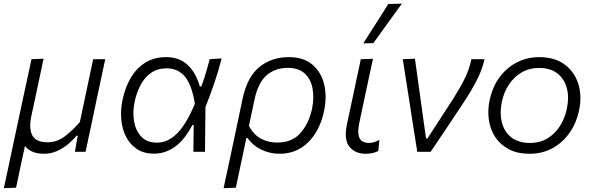

<svg xmlns="http://www.w3.org/2000/svg" viewBox="-22 -812 3176 1027"><path d="M-1.5 194.5Q10.5 139.5 21.8 86.8Q33 34 46 -27.5L98 -271Q112 -334.5 123.2 -387.5Q134.5 -440.5 146.5 -495.5L211 -498Q199.5 -443 188 -389.2Q176.5 -335.5 164 -276.5L146 -192.5Q131.5 -124.5 150.8 -87.8Q170 -51 233.5 -51Q283 -51 324.5 -82.5Q366 -114 405 -159L430 -276Q442.5 -335.5 453.5 -387.8Q464.5 -440 476.5 -495.5H541Q529 -439.5 517.8 -386.8Q506.5 -334 493 -271L468 -151.5Q461 -119 452.8 -80.5Q444.5 -42 435.5 0H378.5Q382.5 -21.5 386.2 -42.8Q390 -64 394 -86H387Q370.5 -65 344.5 -42.8Q318.5 -20.5 285 -5Q251.5 10.5 214 10.5Q143 10.5 111.5 -31.5L110 -25Q97.5 33.5 86.5 84.8Q75.5 136 64 192Z M801.5 10Q748.5 10 711.2 -14.2Q674 -38.5 652.8 -79.5Q631.5 -120.5 626.8 -172Q622 -223.5 633.5 -278Q647.5 -345 678 -396.5Q708.5 -448 755.5 -477.2Q802.5 -506.5 866.5 -506.5Q936 -506.5 980.5 -465.8Q1025 -425 1047 -349.5H1055Q1071 -393 1081.2 -428.8Q1091.5 -464.5 1100 -495.5L1163.5 -499.5Q1147.5 -435 1124.5 -368Q1101.5 -301 1077 -239.5Q1075.5 -119.5 1074.5 0H1012.5Q1013 -37 1013.2 -73Q1013.5 -109 1014 -143.5H1007Q966 -64.5 914.2 -27.2Q862.5 10 801.5 10ZM817.5 -49Q877 -49 926.2 -99.2Q975.5 -149.5 1020.5 -257Q1003.5 -360 966.2 -403.2Q929 -446.5 869.5 -446.5Q820 -446.5 785.5 -422Q751 -397.5 730 -357.5Q709 -317.5 699 -271.5Q686.5 -215 695 -164Q703.5 -113 733.8 -81Q764 -49 817.5 -49Z M1174 194.5Q1186 139.5 1197.2 86.5Q1208.5 33.5 1221.5 -27L1275.5 -283.5Q1300.5 -401 1365.8 -453.8Q1431 -506.5 1522.5 -506.5Q1601.5 -506.5 1648.8 -466.5Q1696 -426.5 1711.8 -361Q1727.5 -295.5 1711.5 -219Q1689.5 -113 1626.8 -51.2Q1564 10.5 1473.5 10.5Q1421 10.5 1375 -12Q1329 -34.5 1302.5 -73.5H1295.5L1285.5 -25Q1273 33.5 1262.2 85Q1251.5 136.5 1239.5 192ZM1461.5 -49.5Q1540.5 -49.5 1585.5 -100.8Q1630.5 -152 1647 -229.5Q1659 -289 1649.8 -339Q1640.5 -389 1607.8 -419Q1575 -449 1517.5 -449Q1449 -449 1403.2 -408.5Q1357.5 -368 1339 -277.5L1309.5 -138.5Q1334 -92 1372.8 -70.8Q1411.5 -49.5 1461.5 -49.5Z M1935 10.5Q1877.5 10.5 1847 -27.2Q1816.5 -65 1834 -148Q1842 -186.5 1848 -214Q1854 -241.5 1860.5 -272Q1874 -335.5 1885 -387.8Q1896 -440 1908 -495.5L1973 -497.5Q1953.5 -407 1937 -330Q1920.5 -253 1909.5 -200L1899.5 -153Q1888.5 -101 1900.8 -74.2Q1913 -47.5 1953.5 -47.5Q1978.5 -47.5 2007.5 -64L2001.5 -4.5Q1989.5 2 1973 6.2Q1956.5 10.5 1935 10.5ZM1921 -580Q1955.5 -633.5 1988.8 -686Q2022 -738.5 2055 -790.5L2127.5 -792.5Q2089 -739 2051 -686.5Q2013 -634 1975 -581.5Z M2210 0Q2202.5 -46 2195 -94.5Q2187.5 -143 2180.5 -187L2167 -275.5Q2158 -330 2149.5 -385.5Q2141 -441 2132.5 -495.5L2197.5 -498Q2207.5 -426.5 2219.8 -337.5Q2232 -248.5 2243.5 -166L2257 -71.5H2264.5L2404 -286.5Q2440.5 -344.5 2464.5 -393.2Q2488.5 -442 2499.5 -495.5H2570Q2556 -435.5 2525.8 -377.8Q2495.5 -320 2458 -264Q2414 -197.5 2370 -131.5Q2326 -65.5 2281.5 0Z M2811 10.5Q2746.5 10.5 2700.8 -13.2Q2655 -37 2628 -77.2Q2601 -117.5 2593.2 -168.5Q2585.5 -219.5 2596.5 -274Q2612 -348 2651 -400Q2690 -452 2744.8 -479.2Q2799.5 -506.5 2862 -506.5Q2946 -506.5 2999 -466.5Q3052 -426.5 3071.8 -361.8Q3091.5 -297 3075.5 -222.5Q3061 -153 3024 -100.8Q2987 -48.5 2932.8 -19Q2878.5 10.5 2811 10.5ZM2813.5 -47.5Q2866.5 -47.5 2907 -72.2Q2947.5 -97 2973.5 -138.5Q2999.5 -180 3010 -230.5Q3023 -291 3010 -340.2Q2997 -389.5 2959.8 -419Q2922.5 -448.5 2861.5 -448.5Q2809 -448.5 2768 -424.5Q2727 -400.5 2699.8 -359.2Q2672.5 -318 2662 -265.5Q2650 -208 2662.2 -158.2Q2674.5 -108.5 2712 -78Q2749.5 -47.5 2813.5 -47.5Z"/></svg>

Font: Commissioner Light
Style: Italic
Weight: 300
Italic angle: -12°
Designer: Kostas Bartsokas
Foundry: Kostas Bartsokas
Version: Version 1.000; ttfautohint (v1.8.3)